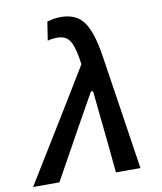

<svg xmlns="http://www.w3.org/2000/svg" viewBox="-111 -811 739 878"><g transform="rotate(-10 258.0 -372.0)"><path d="M-28.5 0Q13 -67.5 57.5 -140.2Q102 -213 144 -281Q178 -336.5 215 -397Q252 -457.5 286.5 -514.5Q279 -568 269 -598.2Q259 -628.5 242.2 -641Q225.5 -653.5 196.5 -653.5Q190.5 -653.5 178 -652.2Q165.5 -651 153.5 -647.5L167 -734Q182 -738 197.2 -740.8Q212.5 -743.5 230.5 -743.5Q302 -743.5 336.5 -695.8Q371 -648 388 -538L427.5 -279.5Q437.5 -214.5 444.5 -167.5Q451.5 -120.5 457.5 -81Q463.5 -41.5 470 0H356Q350.5 -58 344.8 -117.5Q339 -177 333 -232L317.5 -384H307.5L222.5 -232.5Q189.5 -172.5 157 -114.2Q124.5 -56 93.5 0Z"/></g></svg>

Font: Commissioner Medium
Style: Italic
Weight: 500
Italic angle: -12°
Designer: Kostas Bartsokas
Foundry: Kostas Bartsokas
Version: Version 1.000; ttfautohint (v1.8.3)